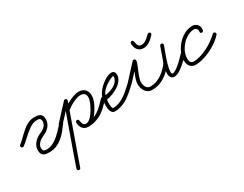

<svg xmlns="http://www.w3.org/2000/svg" viewBox="-138 -1178 2728 2150"><g transform="rotate(-30 1226.0 -102.5)"><path d="M227.5 -198.2Q245.1 -205.1 261.2 -215.1Q277.3 -225.1 289.8 -237.8Q302.2 -250.5 309.6 -266.1Q316.9 -281.7 316.9 -299.8Q316.9 -317.9 312 -327.1Q307.1 -336.4 298.8 -340.3Q290.5 -344.2 279.3 -344.2Q268.1 -344.2 254.9 -344.2Q233.4 -344.2 210 -333.7Q186.5 -323.2 162.6 -306.6Q138.7 -290 115.2 -269.8Q91.8 -249.5 70.3 -229.7Q48.8 -210 30 -193.1Q11.2 -176.3 -2.9 -167Q-7.8 -163.6 -11.2 -161.9Q-14.6 -160.2 -20 -160.2Q-29.8 -160.2 -35.2 -167.2Q-40.5 -174.3 -40.5 -183.1Q-40.5 -187.5 -39.6 -190.9Q-38.6 -194.3 -35.2 -196.8Q-12.2 -213.9 9.5 -234.9Q31.2 -255.9 53.2 -276.9Q75.2 -297.9 97.9 -317.9Q120.6 -337.9 145.3 -353.5Q169.9 -369.1 197 -378.4Q224.1 -387.7 254.9 -387.7Q276.4 -387.7 295.7 -385.3Q314.9 -382.8 329.3 -374.3Q343.8 -365.7 352.1 -348.9Q360.4 -332 360.4 -303.7Q360.4 -276.9 350.8 -254.2Q341.3 -231.4 325.2 -212.6Q309.1 -193.8 287.6 -179.7Q266.1 -165.5 242.2 -156.2Q224.6 -147.9 208.3 -137.5Q191.9 -127 179 -113.8Q166 -100.6 158.4 -85Q150.9 -69.3 150.9 -50.8Q150.9 -32.2 155.5 -22.9Q160.2 -13.7 168.2 -9.8Q176.3 -5.9 187.3 -5.6Q198.2 -5.4 211.4 -5.4Q235.8 -5.4 260.7 -14.9Q285.6 -24.4 310.1 -40Q334.5 -55.7 357.7 -75.7Q380.9 -95.7 401.6 -116.9Q422.4 -138.2 440.2 -158.7Q458 -179.2 471.7 -195.8Q475.6 -200.2 479.5 -201.4Q483.4 -202.6 488.8 -202.6Q498.5 -202.6 503.9 -195.6Q509.3 -188.5 509.3 -179.7Q509.3 -175.3 507.8 -172.4Q506.3 -169.4 503.9 -166Q476.1 -127 446 -90.3Q416 -53.7 380.9 -25.1Q345.7 3.4 304.2 20.8Q262.7 38.1 211.4 38.1Q189.9 38.1 170.9 35.6Q151.9 33.2 137.7 24.4Q123.5 15.6 115.5 -1.2Q107.4 -18.1 107.4 -46.9Q107.4 -73.7 117.2 -96.9Q127 -120.1 143.6 -139.2Q160.2 -158.2 181.9 -173.1Q203.6 -188 227.5 -198.2Z M475.6 -149.4Q466.8 -149.4 460 -155.5Q453.1 -161.6 453.1 -170.4Q453.1 -179.2 459 -186L639.6 -382.3Q645.5 -389.2 654.8 -389.2Q664.6 -389.2 670.9 -382.8Q677.2 -376.5 677.2 -366.7Q677.2 -364.3 676.3 -360.4L675.8 -359.9L665 -328.6Q681.2 -338.9 701.4 -349.1Q721.7 -359.4 743.7 -367.9Q765.6 -376.5 787.4 -381.8Q809.1 -387.2 828.1 -387.2Q853 -387.2 873.5 -379.6Q894 -372.1 908.2 -358.2Q922.4 -344.2 930.2 -324.2Q938 -304.2 938 -278.8Q938 -258.3 933.6 -238.5Q929.2 -218.8 922.4 -199.7L921.9 -199.2Q916 -183.1 906 -163.1Q896 -143.1 883.5 -123Q871.1 -103 858.2 -84.7Q845.2 -66.4 833.5 -53.2Q861.8 -65.4 885.3 -81.1Q908.7 -96.7 929.7 -115.2Q950.7 -133.8 970.5 -154.3Q990.2 -174.8 1011.2 -196.3Q1018.1 -203.1 1026.4 -203.1Q1036.1 -203.1 1042.5 -196.8Q1048.8 -190.4 1048.8 -180.7Q1048.8 -173.3 1043 -166.5Q1009.8 -127.9 976.3 -95.7Q942.9 -63.5 905.5 -40.3Q868.2 -17.1 825 -4.2Q781.7 8.8 729.5 8.8Q706.1 8.8 688.5 0Q670.9 -8.8 659.2 -23.4Q647.5 -38.1 641.4 -57.6Q635.3 -77.1 635.3 -99.1Q635.3 -107.4 641.4 -114.5Q647.5 -121.6 656.2 -121.6Q666.5 -121.6 671.1 -115Q675.8 -108.4 678 -98.9Q680.2 -89.4 682.1 -77.9Q684.1 -66.4 688.7 -56.9Q693.4 -47.4 702.9 -40.8Q712.4 -34.2 729.5 -34.2Q747.1 -34.2 766.1 -47.9Q785.2 -61.5 803.5 -83.3Q821.8 -105 838.4 -132.3Q855 -159.7 867.7 -186.5Q880.4 -213.4 887.7 -237.5Q895 -261.7 895 -277.3Q895 -311 878.2 -327.1Q861.3 -343.3 827.1 -343.3Q804.7 -343.3 779.1 -335Q753.4 -326.7 728.3 -314.2Q703.1 -301.8 680.2 -286.6Q657.2 -271.5 640.1 -258.3L420.4 361.3Q418 368.2 412.1 372.1Q406.2 376 399.4 376Q390.6 376 384.5 369.6Q378.4 363.3 378.4 354.5Q378.4 352.5 384 335.2Q389.6 317.9 399.7 289.3Q409.7 260.7 422.9 222.9Q436 185.1 451.2 142.3Q466.3 99.6 482.4 54.4Q498.5 9.3 514.2 -34.7Q529.8 -78.6 543.9 -118.7Q558.1 -158.7 569.6 -190.7Q581.1 -222.7 588.9 -244.6Q596.7 -266.6 599.6 -274.4Q595.2 -269.5 585.7 -258.5Q576.2 -247.6 563.7 -233.6Q551.3 -219.7 537.4 -204.8Q523.4 -189.9 511.2 -177.7Q499 -165.5 489.3 -157.5Q479.5 -149.4 475.6 -149.4Z M1063 -149.9Q1061.5 -146.5 1060.3 -136.7Q1059.1 -127 1058.8 -114Q1058.6 -101.1 1059.3 -86.9Q1060.1 -72.8 1062.3 -61Q1064.5 -49.3 1068.6 -41.7Q1072.8 -34.2 1079.6 -34.2Q1117.7 -34.7 1152.1 -47.6Q1186.5 -60.5 1216.6 -79.3Q1246.6 -98.1 1272.2 -119.9Q1297.9 -141.6 1317.6 -160.2Q1337.4 -178.7 1351.3 -190.9Q1365.2 -203.1 1372.6 -203.1Q1380.9 -203.1 1388.2 -197.3Q1395.5 -191.4 1395.5 -182.1Q1395.5 -177.7 1394.3 -173.6Q1393.1 -169.4 1389.6 -166.5Q1375.5 -154.3 1356.7 -136.5Q1337.9 -118.7 1314.9 -98.9Q1292 -79.1 1265.4 -59.8Q1238.8 -40.5 1208.5 -25.1Q1178.2 -9.8 1144.8 -0.2Q1111.3 9.3 1074.7 8.8Q1056.2 8.8 1044.4 -2Q1032.7 -12.7 1026.1 -29.5Q1019.5 -46.4 1017.6 -67.1Q1015.6 -87.9 1015.9 -108.6Q1016.1 -129.4 1018.6 -147.5Q1021 -165.5 1022.9 -177.2Q1028.3 -204.1 1042.5 -230.5Q1056.6 -256.8 1076.4 -280.3Q1096.2 -303.7 1119.9 -323.5Q1143.6 -343.3 1167.2 -357.9Q1190.9 -372.6 1213.6 -380.6Q1236.3 -388.7 1253.9 -388.7Q1275.9 -388.7 1288.1 -374.5Q1300.3 -360.4 1300.3 -339.8Q1300.3 -305.2 1281.2 -274.7Q1262.2 -244.1 1229.7 -219.7Q1197.3 -195.3 1154.1 -177.5Q1110.8 -159.7 1063 -149.9ZM1074.7 -201.7Q1118.7 -209 1149.2 -220.7Q1179.7 -232.4 1200 -246.3Q1220.2 -260.3 1231.7 -274.9Q1243.2 -289.6 1248.8 -302.2Q1254.4 -314.9 1255.6 -324.7Q1256.8 -334.5 1256.8 -338.4Q1256.8 -339.4 1256.6 -342.3Q1256.3 -345.2 1254.4 -345.2Q1245.6 -345.2 1229.2 -338.9Q1212.9 -332.5 1193.4 -321.8Q1173.8 -311 1153.3 -296.6Q1132.8 -282.2 1116 -266.4Q1099.1 -250.5 1087.6 -233.6Q1076.2 -216.8 1074.7 -201.7Z M1899.9 -389.2Q1908.2 -389.2 1915 -383.3Q1921.9 -377.4 1921.9 -368.7Q1921.9 -363.8 1920.4 -360.4Q1915 -344.7 1906.2 -322.5Q1897.5 -300.3 1887.9 -274.2Q1878.4 -248 1868.7 -219.5Q1858.9 -190.9 1850.8 -163.1Q1842.8 -135.3 1837.9 -109.9Q1833 -84.5 1833 -64.5Q1833 -61 1833.3 -56.2Q1833.5 -51.3 1835 -46.9Q1836.4 -42.5 1839.4 -39.6Q1842.3 -36.6 1847.2 -36.6Q1860.4 -36.6 1878.2 -46.1Q1896 -55.7 1915.3 -70.3Q1934.6 -85 1954.6 -103.3Q1974.6 -121.6 1992.4 -139.4Q2010.3 -157.2 2024.7 -172.4Q2039.1 -187.5 2047.9 -196.3Q2054.7 -203.1 2063 -203.1Q2071.3 -203.1 2078.6 -197.3Q2085.9 -191.4 2085.9 -182.1Q2085.9 -172.9 2080.1 -166.5Q2069.3 -153.8 2053 -136.2Q2036.6 -118.7 2016.8 -99.4Q1997.1 -80.1 1975.1 -61.5Q1953.1 -43 1930.9 -28.1Q1908.7 -13.2 1887.5 -3.9Q1866.2 5.4 1847.7 5.4Q1826.2 5.4 1814 -4.6Q1801.8 -14.6 1795.9 -30Q1790 -45.4 1789.8 -63.5Q1789.6 -81.5 1792 -98.1Q1768.6 -73.7 1741.9 -54.2Q1715.3 -34.7 1686 -20.5Q1656.7 -6.3 1624.8 1.2Q1592.8 8.8 1558.6 8.8Q1530.3 8.8 1509 -2.9Q1487.8 -14.6 1473.6 -33.7Q1459.5 -52.7 1452.4 -77.1Q1445.3 -101.6 1445.3 -127.4Q1445.3 -146.5 1449.5 -165.3Q1453.6 -184.1 1460 -202.4Q1466.3 -220.7 1473.6 -238.5Q1481 -256.3 1487.3 -273.9Q1482.9 -269 1473.4 -258.1Q1463.9 -247.1 1451.7 -233.4Q1439.5 -219.7 1426 -204.8Q1412.6 -189.9 1400.4 -177.5Q1388.2 -165 1378.4 -157.2Q1368.7 -149.4 1364.3 -149.4Q1356 -149.4 1348.6 -155.3Q1341.3 -161.1 1341.3 -170.4Q1341.3 -179.2 1347.2 -186L1527.3 -381.8Q1533.7 -389.2 1543 -389.2Q1552.7 -389.2 1559.1 -383.1Q1565.4 -377 1565.4 -367.2Q1565.4 -356 1559.8 -338.6Q1554.2 -321.3 1545.7 -300.5Q1537.1 -279.8 1527.1 -256.6Q1517.1 -233.4 1508.5 -210.4Q1500 -187.5 1494.4 -166.3Q1488.8 -145 1488.8 -127.4Q1488.8 -111.8 1492.9 -95.2Q1497.1 -78.6 1505.4 -64.9Q1513.7 -51.3 1526.9 -42.7Q1540 -34.2 1558.6 -34.2Q1595.2 -34.2 1627.9 -44.4Q1660.6 -54.7 1690.2 -72.5Q1719.7 -90.3 1745.8 -114Q1772 -137.7 1794.9 -164.1Q1804.7 -175.8 1811.8 -189.7Q1818.8 -203.6 1824.2 -217.8L1879.9 -375Q1882.3 -381.3 1887.7 -385.3Q1893.1 -389.2 1899.9 -389.2ZM1608.4 -559.6Q1608.4 -568.4 1614.7 -574.7Q1621.1 -581.1 1629.9 -581.1Q1639.6 -581.1 1644.3 -574.2Q1648.9 -567.4 1651.4 -556.9Q1653.8 -546.4 1655.8 -534.4Q1657.7 -522.5 1662.8 -512Q1668 -501.5 1677.5 -494.6Q1687 -487.8 1705.1 -487.8Q1731 -487.8 1752 -500Q1772.9 -512.2 1789.8 -527.1Q1806.6 -542 1818.8 -554.2Q1831.1 -566.4 1839.4 -566.4Q1848.6 -566.4 1854.5 -559.1Q1860.4 -551.8 1860.4 -543.5Q1860.4 -536.6 1854.5 -529.8Q1841.3 -515.1 1825.2 -499.8Q1809.1 -484.4 1790.5 -472.2Q1772 -460 1752 -452.1Q1731.9 -444.3 1710.9 -444.3Q1684.6 -444.3 1665.3 -453.1Q1646 -461.9 1633.3 -477.3Q1620.6 -492.7 1614.5 -513.7Q1608.4 -534.7 1608.4 -559.6Z M2359.9 -269.5Q2349.6 -269.5 2345.2 -272.9Q2340.8 -276.4 2339.6 -281.5Q2338.4 -286.6 2338.9 -293Q2339.4 -299.3 2339.4 -305.2Q2339.4 -322.3 2326.9 -334Q2314.5 -345.7 2297.9 -345.7Q2269.5 -345.7 2241.5 -335.2Q2213.4 -324.7 2188 -306.9Q2162.6 -289.1 2140.9 -265.1Q2119.1 -241.2 2103.3 -214.1Q2087.4 -187 2078.4 -158.2Q2069.3 -129.4 2069.3 -101.6Q2069.3 -88.9 2071.3 -76.9Q2073.2 -64.9 2078.4 -55.4Q2083.5 -45.9 2093 -40Q2102.5 -34.2 2117.2 -34.2Q2160.2 -34.2 2207.8 -48.8Q2255.4 -63.5 2301 -86.7Q2346.7 -109.9 2387 -138.7Q2427.2 -167.5 2455.1 -195.8Q2462.4 -203.1 2470.7 -203.1Q2479 -203.1 2486.1 -196.8Q2493.2 -190.4 2493.2 -182.1Q2493.2 -173.8 2491.7 -171.9Q2490.2 -169.9 2487.3 -166.5Q2467.8 -144 2441.4 -122.3Q2415 -100.6 2384.3 -81.1Q2353.5 -61.5 2319.8 -45.2Q2286.1 -28.8 2251.5 -16.8Q2216.8 -4.9 2182.6 2Q2148.4 8.8 2117.2 8.8Q2093.8 8.8 2076.4 -0.5Q2059.1 -9.8 2047.6 -25.1Q2036.1 -40.5 2030.8 -60.3Q2025.4 -80.1 2025.4 -101.6Q2025.4 -135.3 2036.1 -169.4Q2046.9 -203.6 2065.7 -235.6Q2084.5 -267.6 2110.1 -295.7Q2135.7 -323.7 2166 -344.5Q2196.3 -365.2 2230 -377.2Q2263.7 -389.2 2297.9 -389.2Q2315.9 -389.2 2331.5 -383.1Q2347.2 -377 2358.6 -365.7Q2370.1 -354.5 2376.5 -339.1Q2382.8 -323.7 2382.8 -305.2Q2382.8 -299.8 2381.8 -293.5Q2380.9 -287.1 2378.4 -281.7Q2376 -276.4 2371.6 -272.9Q2367.2 -269.5 2359.9 -269.5Z"/></g></svg>

Font: Helvetia Verbundene
Style: Regular
Weight: 400
Designer: Peter Wiegel, original typeface by Carl Albert Fahrenwaldt 1901
Foundry: Peter Wiegel
Version: Version 2.000